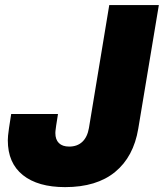

<svg xmlns="http://www.w3.org/2000/svg" viewBox="-20 -748 665 779"><path d="M244.1 11.2Q133.8 11.2 72.8 -37.6Q11.7 -86.4 11.7 -178.7Q11.7 -187 12.7 -197.8Q13.7 -208.5 16.6 -228.8Q19.5 -249 25.4 -285.6H215.3Q210 -253.4 207.8 -238Q205.6 -222.7 205.1 -217Q204.6 -211.4 204.6 -208.5Q204.6 -181.6 219 -167.5Q233.4 -153.3 260.7 -153.3Q293.5 -153.3 314 -172.6Q334.5 -191.9 340.8 -228.5L423.3 -727.5H624.5L541 -226.1Q522 -111.8 447 -50.3Q372.1 11.2 244.1 11.2Z"/></svg>

Font: Inter 28pt Black
Style: Italic
Weight: 900
Italic angle: -9.3988°
Designer: Rasmus Andersson
Foundry: rsms
Version: Version 4.001;git-66647c0bb